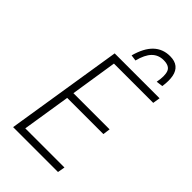

<svg xmlns="http://www.w3.org/2000/svg" viewBox="-272 -1004 1092 1092"><g transform="rotate(45 273.5 -458.5)"><path d="M66 0 178 -705H539L532 -661H216L172 -379H463L457 -335H166L120 -44H435L427 0ZM290 -760 254 -765Q275 -842 314.5 -879.5Q354 -917 412 -917Q451 -917 473 -899Q495 -881 501.5 -847.5Q508 -814 501 -765L461 -760Q472 -817 460.5 -846Q449 -875 402 -875Q360 -875 332.5 -847Q305 -819 290 -760Z"/></g></svg>

Font: Nunito Sans 7pt Condensed ExtraLight
Style: Italic
Weight: 250
Width: 3
Italic angle: -9°
Designer: Vernon Adams
Foundry: Vernon Adams
Version: Version 3.101;gftools[0.9.27]